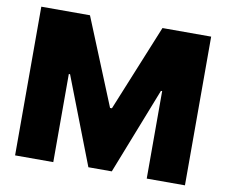

<svg xmlns="http://www.w3.org/2000/svg" viewBox="-78 -803 1058 899"><g transform="rotate(10 451.5 -353.5)"><path d="M279.3 -707 447.3 -295.9H456.1L624 -707H855.5V0H673.8V-416H668L506.8 -4.9H395.5L235.4 -418.9H229.5V0H47.9V-707Z"/></g></svg>

Font: Pretendard GOV Black
Style: Regular
Weight: 900
Designer: Base glyphs from Inter by Rasmus Andersson; Hangeul glyphs from Noto Sans CJK(Source Han Sans) by Jang Soo-young and Kan
Foundry: Kil Hyung-jin
Version: Version 1.309